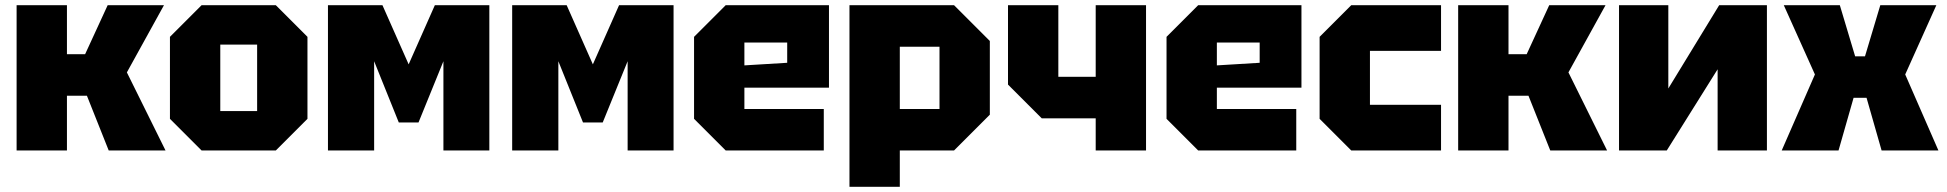

<svg xmlns="http://www.w3.org/2000/svg" viewBox="-20 -580 7504 740"><path d="M44 0V-560H238V-371H308L395 -560H612L469 -301L618 0H399L315 -211H238V0Z M635 -122V-438L757 -560H1043L1165 -438V-122L1043 0H757ZM829 -152H971V-408H829Z M1244 0V-560H1454L1555 -332L1656 -560H1866V0H1689V-344L1593 -108H1517L1422 -344V0Z M1954 0V-560H2164L2265 -332L2366 -560H2576V0H2399V-344L2303 -108H2227L2132 -344V0Z M2655 -122V-438L2777 -560H3175V-242H2849V-160H3155V0H2777ZM2849 -328 3014 -338V-416H2849Z M3254 140V-560H3657L3795 -422V-138L3657 0H3448V140ZM3601 -400H3448V-160H3601Z M4397 -560V0H4203V-124H3995L3865 -254V-560H4059V-284H4203V-560Z M4476 -122V-438L4598 -560H4996V-242H4670V-160H4976V0H4598ZM4670 -328 4835 -338V-416H4670Z M5066 -122V-438L5188 -560H5534V-384H5260V-176H5534V0H5188Z M5600 0V-560H5794V-371H5864L5951 -560H6168L6025 -301L6174 0H5955L5871 -211H5794V0Z M6790 0H6600V-313L6404 0H6220V-560H6410V-239L6606 -560H6790Z M6847 0 6975 -293 6855 -560H7071L7130 -363H7168L7227 -560H7443L7323 -293L7451 0H7232L7174 -203H7124L7066 0Z"/></svg>

Font: Tektur ExtraBold
Style: Regular
Weight: 800
Designer: Adam Jagosz
Foundry: Adam Jagosz
Version: Version 1.005;gftools[0.9.30]